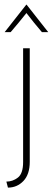

<svg xmlns="http://www.w3.org/2000/svg" viewBox="-28 -608 232 844"><path d="M6.9 216.7 0 190.3Q27.8 190.3 50.7 172.6Q73.6 154.9 73.6 104.2V-395.8H102.8V103.5Q102.8 158.3 75 187.5Q47.2 216.7 6.9 216.7ZM-7.6 -466.7 87.5 -587.5H88.9L184 -466.7H156.2Q138.2 -487.5 121.2 -508.7Q104.2 -529.9 88.2 -550.7Q71.5 -529.9 54.2 -508.7Q36.8 -487.5 18.8 -466.7Z"/></svg>

Font: Afacad Flux Thin
Style: Regular
Weight: 250
Designer: Kristian Moeller
Foundry: Dicotype
Version: Version 1.100